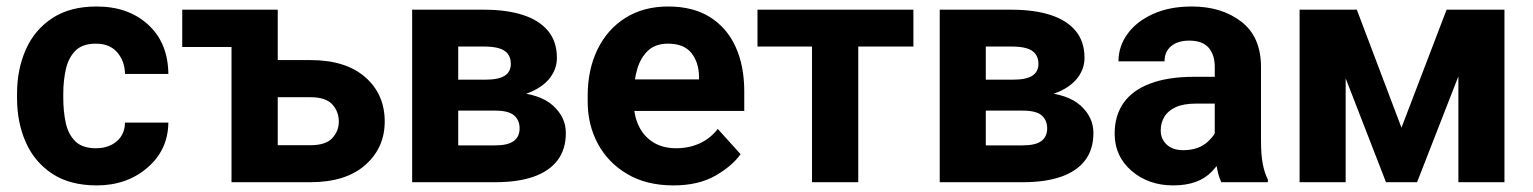

<svg xmlns="http://www.w3.org/2000/svg" viewBox="-20 -558 4695 588"><path d="M273.9 -104Q312.5 -104 337.4 -125.2Q362.3 -146.5 362.8 -182.6H495.6Q494.6 -98.6 431.4 -44.4Q368.2 9.8 276.4 9.8Q194.3 9.8 140.1 -25.9Q85.9 -61.5 59.1 -122.1Q32.2 -182.6 32.2 -257.3V-271Q32.2 -345.7 59.1 -406.3Q85.9 -466.8 140.1 -502.4Q194.3 -538.1 275.9 -538.1Q373 -538.1 433.8 -482.4Q494.6 -426.8 495.6 -331.5H362.8Q362.3 -370.1 339.4 -397.2Q316.4 -424.3 273.4 -424.3Q232.4 -424.3 210.9 -402.6Q189.5 -380.9 181.6 -345.7Q173.8 -310.5 173.8 -271V-257.3Q173.8 -216.8 181.4 -181.6Q189 -146.5 210.7 -125.2Q232.4 -104 273.9 -104Z M812 -528.3V-414.1H538.1V-528.3ZM778.3 -374H930.7Q1038.6 -374 1098.4 -321.8Q1158.2 -269.5 1158.2 -186Q1158.2 -105 1098.4 -52.5Q1038.6 0 930.7 0H689V-528.3H830.6V-113.3H930.7Q977.5 -113.3 997.6 -135Q1017.6 -156.7 1017.6 -185.5Q1017.6 -216.3 997.6 -238.3Q977.5 -260.3 930.7 -260.3H778.3Z M1496.6 -219.2H1331.5L1330.6 -314H1466.3Q1507.3 -314 1525.9 -326.2Q1544.4 -338.4 1544.4 -362.3Q1544.4 -380.9 1535.4 -392.8Q1526.4 -404.8 1508.1 -410.2Q1489.7 -415.5 1462.4 -415.5H1383.3V0H1242.2V-528.3H1462.4Q1531.3 -528.3 1581.3 -512.2Q1631.3 -496.1 1658.4 -463.4Q1685.5 -430.7 1685.5 -380.9Q1685.5 -348.6 1666 -321.8Q1646.5 -294.9 1608.6 -277.8Q1570.8 -260.7 1516.6 -256.8ZM1496.6 0H1295.9L1345.7 -112.8H1496.6Q1535.6 -112.8 1553.5 -126.2Q1571.3 -139.6 1571.3 -165Q1571.3 -189.5 1554.7 -204.3Q1538.1 -219.2 1496.6 -219.2H1364.7L1365.7 -314H1515.6L1550.8 -275.9Q1633.8 -270.5 1673.3 -234.9Q1712.9 -199.2 1712.9 -150.9Q1712.9 -100.6 1687.5 -67.1Q1662.1 -33.7 1614 -16.8Q1565.9 0 1496.6 0Z M2042 9.8Q1960 9.8 1901.1 -24.9Q1842.3 -59.6 1811 -117.7Q1779.8 -175.8 1779.8 -246.1V-265.1Q1779.8 -344.7 1809.8 -406.5Q1839.8 -468.3 1895.3 -503.2Q1950.7 -538.1 2026.4 -538.1Q2102.5 -538.1 2154.3 -505.6Q2206.1 -473.1 2232.7 -414.8Q2259.3 -356.4 2259.3 -278.3V-218.3H1840.3V-314.9H2120.6V-325.7Q2119.6 -368.2 2096.9 -396.2Q2074.2 -424.3 2025.4 -424.3Q1988.3 -424.3 1965.3 -403.6Q1942.4 -382.8 1931.6 -346.9Q1920.9 -311 1920.9 -265.1V-246.1Q1920.9 -204.1 1936.3 -172.1Q1951.7 -140.1 1980.7 -122.1Q2009.8 -104 2050.8 -104Q2089.8 -104 2122.3 -118.7Q2154.8 -133.3 2178.2 -163.1L2248 -85.9Q2222.7 -49.8 2170.9 -20Q2119.1 9.8 2042 9.8Z M2608.4 -528.3V0H2466.8V-528.3ZM2777.3 -528.3V-415.5H2299.8V-528.3Z M3112.3 -219.2H2947.3L2946.3 -314H3082Q3123 -314 3141.6 -326.2Q3160.2 -338.4 3160.2 -362.3Q3160.2 -380.9 3151.1 -392.8Q3142.1 -404.8 3123.8 -410.2Q3105.5 -415.5 3078.1 -415.5H2999V0H2857.9V-528.3H3078.1Q3147 -528.3 3197 -512.2Q3247.1 -496.1 3274.2 -463.4Q3301.3 -430.7 3301.3 -380.9Q3301.3 -348.6 3281.7 -321.8Q3262.2 -294.9 3224.4 -277.8Q3186.5 -260.7 3132.3 -256.8ZM3112.3 0H2911.6L2961.4 -112.8H3112.3Q3151.4 -112.8 3169.2 -126.2Q3187 -139.6 3187 -165Q3187 -189.5 3170.4 -204.3Q3153.8 -219.2 3112.3 -219.2H2980.5L2981.4 -314H3131.3L3166.5 -275.9Q3249.5 -270.5 3289.1 -234.9Q3328.6 -199.2 3328.6 -150.9Q3328.6 -100.6 3303.2 -67.1Q3277.8 -33.7 3229.7 -16.8Q3181.6 0 3112.3 0Z M3700.2 -121.1V-353.5Q3700.2 -390.1 3681.4 -411.9Q3662.6 -433.6 3622.1 -433.6Q3586.9 -433.6 3566.7 -416.7Q3546.4 -399.9 3546.4 -370.1H3405.3Q3405.3 -416 3432.9 -454.1Q3460.4 -492.2 3511 -515.1Q3561.5 -538.1 3629.9 -538.1Q3721.2 -538.1 3781.5 -491.7Q3841.8 -445.3 3841.8 -352.5V-128.9Q3841.8 -84 3847.2 -56.2Q3852.5 -28.3 3862.8 -8.3V0H3720.2Q3710 -21.5 3705.1 -54.7Q3700.2 -87.9 3700.2 -121.1ZM3718.7 -322.8 3719.7 -240.7H3642.6Q3605 -240.7 3581.1 -230Q3557.1 -219.2 3545.9 -200.4Q3534.7 -181.6 3534.7 -158.7Q3534.7 -132.3 3553 -115.2Q3571.3 -98.1 3603.5 -98.1Q3650.9 -98.1 3679.2 -124.3Q3707.5 -150.4 3707.5 -174.3L3745.1 -112.8Q3730.5 -74.2 3690.7 -32.2Q3650.9 9.8 3572.8 9.8Q3497.1 9.8 3445.3 -34.9Q3393.6 -79.6 3393.6 -148.4Q3393.6 -204.1 3420.9 -242.9Q3448.2 -281.7 3502.7 -302.2Q3557.1 -322.8 3637.2 -322.8Z M4272 -167 4410.2 -528.3H4525.9L4319.8 0H4224.6L4019.5 -528.3H4135.3ZM4101.1 -528.3V0H3960V-528.3ZM4446.3 0V-528.3H4587.4V0Z"/></svg>

Font: RobotoDEMO
Style: Regular
Weight: 400
Designer: Christian Robertson
Foundry: Google
Version: Version 2.136